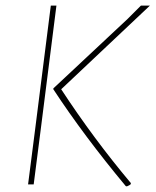

<svg xmlns="http://www.w3.org/2000/svg" viewBox="-20 -657 554 684"><path d="M514 -637 198 -339Q314 -162 446 -5V-1Q442 3 432 7L428 6Q279 -173 170 -339V-342L435 -590L482 -637ZM181 -637 125 -195 100 0H80L105 -195L161 -637Z"/></svg>

Font: Alegreya Sans SC Thin
Style: Italic
Weight: 100
Italic angle: -7°
Designer: Juan Pablo del Peral
Foundry: Huerta Tipografica
Version: Version 2.007